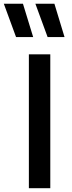

<svg xmlns="http://www.w3.org/2000/svg" viewBox="-60 -984 374 1004"><path d="M91 0V-700H203V0ZM277.5 -790H189L125 -964.5H224.5ZM113.5 -790H24L-40 -964.5H60Z"/></svg>

Font: Geologica
Style: Regular
Weight: 400
Designer: Sindre Bremnes, Frode Helland
Foundry: Monokrom Skriftforlag AS
Version: Version 1.010; ttfautohint (v1.8.4.7-5d5b);gftools[0.9.28]